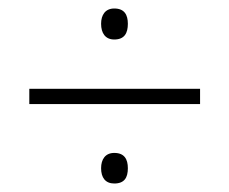

<svg xmlns="http://www.w3.org/2000/svg" viewBox="-20 -549 540 452"><path d="M249 -456C273 -456 281 -471 281 -493C281 -514 273 -529 249 -529C228 -529 218 -514 218 -493C218 -471 228 -456 249 -456ZM49 -340V-304H451V-340ZM249 -117C273 -117 281 -131 281 -153C281 -174 273 -189 249 -189C228 -189 218 -174 218 -153C218 -131 228 -117 249 -117Z"/></svg>

Font: Noto Sans Devanagari UI SemiCondensed ExtraLight
Style: Regular
Weight: 200
Width: 4
Designer: Jelle Bosma - Monotype Design Team
Foundry: Monotype Imaging Inc.
Version: Version 2.004